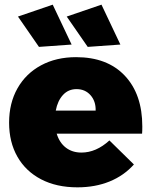

<svg xmlns="http://www.w3.org/2000/svg" viewBox="-20 -796 649 823"><path d="M590 -254Q590 -233 589 -223H223Q235 -184 262.5 -163Q290 -142 329 -142Q392 -142 449 -194L554 -91Q511 -43 449.5 -18Q388 7 312 7Q222 7 156 -27.5Q90 -62 54.5 -124.5Q19 -187 19 -270Q19 -354 55 -417.5Q91 -481 156 -516Q221 -551 306 -551Q440 -551 515 -471.5Q590 -392 590 -254ZM308 -414Q273 -414 250 -389Q227 -364 219 -322H390Q391 -362 368 -388Q345 -414 308 -414ZM206 -776 287 -605 147 -595 57 -725ZM415 -776 496 -605 356 -595 266 -725Z"/></svg>

Font: Gontserrat ExtraBold
Style: Regular
Weight: 800
Designer: Julieta Ulanovsky
Foundry: Julieta Ulanovsky
Version: Version 6.001